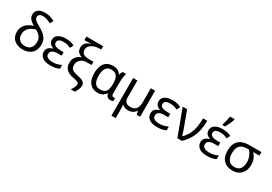

<svg xmlns="http://www.w3.org/2000/svg" viewBox="42 -1995 4848 3426"><g transform="rotate(30 2466.0 -282.5)"><path d="M319 -760Q388 -760 437 -743Q486 -726 525 -706L487 -637Q450 -658 408 -673Q366 -688 315 -688Q270 -688 249 -667.5Q228 -647 228 -619Q228 -595 241 -576Q254 -557 283.5 -536.5Q313 -516 362 -489Q453 -440 501.5 -381.5Q550 -323 550 -236Q550 -116 481.5 -53Q413 10 300 10Q229 10 173 -16Q117 -42 85.5 -92.5Q54 -143 54 -214Q54 -278 81.5 -326Q109 -374 156.5 -406.5Q204 -439 263 -456Q207 -488 173 -526.5Q139 -565 139 -620Q139 -689 190.5 -724.5Q242 -760 319 -760ZM333 -418Q302 -411 269.5 -396.5Q237 -382 209 -358.5Q181 -335 163.5 -299.5Q146 -264 146 -213Q146 -147 186.5 -105Q227 -63 300 -63Q377 -63 418 -107.5Q459 -152 459 -235Q459 -303 425.5 -345Q392 -387 333 -418Z M959 -315V-243H886Q735 -243 735 -151Q735 -102 776 -82Q817 -62 877 -62Q933 -62 975.5 -75Q1018 -88 1051 -104V-27Q1020 -11 977 -0.5Q934 10 872 10Q757 10 702 -34.5Q647 -79 647 -146Q647 -186 663.5 -211.5Q680 -237 707 -252.5Q734 -268 766 -277V-282Q721 -296 693.5 -325.5Q666 -355 666 -404Q666 -472 723.5 -509Q781 -546 872 -546Q930 -546 971.5 -536Q1013 -526 1053 -508L1020 -438Q987 -453 952.5 -463Q918 -473 871 -473Q750 -473 750 -397Q750 -353 791.5 -334Q833 -315 903 -315Z M1141 -206Q1141 -256 1160.5 -294.5Q1180 -333 1212 -358.5Q1244 -384 1281 -395V-401Q1232 -415 1203.5 -447.5Q1175 -480 1175 -537Q1175 -584 1195.5 -614.5Q1216 -645 1249.5 -663.5Q1283 -682 1323 -693Q1304 -691 1270 -689Q1236 -687 1202 -687H1172V-760H1518V-692H1492Q1435 -692 1381.5 -675Q1328 -658 1294 -624Q1260 -590 1260 -539Q1260 -488 1297 -460.5Q1334 -433 1423 -433H1506V-366H1420Q1329 -366 1281 -322Q1233 -278 1233 -213Q1233 -162 1254 -136Q1275 -110 1314.5 -97Q1354 -84 1407 -73Q1484 -57 1514 -29Q1544 -1 1544 40Q1544 84 1525 123.5Q1506 163 1484 195H1401Q1424 163 1442 126.5Q1460 90 1460 62Q1460 48 1452 36.5Q1444 25 1418 14.5Q1392 4 1338 -5Q1241 -22 1191 -71Q1141 -120 1141 -206Z M1839 10Q1741 10 1680 -59.5Q1619 -129 1619 -266Q1619 -402 1679 -474Q1739 -546 1847 -546Q1906 -546 1945.5 -525.5Q1985 -505 2011 -464H2017Q2022 -481 2030 -501Q2038 -521 2049 -536H2118Q2111 -514 2105 -478Q2099 -442 2096 -402Q2093 -362 2093 -326V-118Q2093 -87 2105 -74.5Q2117 -62 2134 -62Q2142 -62 2151 -64Q2160 -66 2164 -67V-3Q2157 1 2141 5.5Q2125 10 2108 10Q2071 10 2047.5 -8Q2024 -26 2013 -72H2006Q1983 -38 1945 -14Q1907 10 1839 10ZM1854 -63Q1937 -63 1971.5 -110.5Q2006 -158 2006 -261V-267Q2006 -367 1973.5 -419.5Q1941 -472 1853 -472Q1780 -472 1745 -419Q1710 -366 1710 -265Q1710 -165 1744.5 -114Q1779 -63 1854 -63Z M2717 -536V0H2646L2632 -72H2627Q2602 -32 2562 -11Q2522 10 2466 10Q2427 10 2399 -2.5Q2371 -15 2351 -35H2347Q2349 -17 2350.5 13Q2352 43 2352 84V240H2264V-536H2352V-190Q2352 -63 2472 -63Q2561 -63 2595 -113Q2629 -163 2629 -257V-536Z M3157 -315V-243H3084Q2933 -243 2933 -151Q2933 -102 2974 -82Q3015 -62 3075 -62Q3131 -62 3173.5 -75Q3216 -88 3249 -104V-27Q3218 -11 3175 -0.5Q3132 10 3070 10Q2955 10 2900 -34.5Q2845 -79 2845 -146Q2845 -186 2861.5 -211.5Q2878 -237 2905 -252.5Q2932 -268 2964 -277V-282Q2919 -296 2891.5 -325.5Q2864 -355 2864 -404Q2864 -472 2921.5 -509Q2979 -546 3070 -546Q3128 -546 3169.5 -536Q3211 -526 3251 -508L3218 -438Q3185 -453 3150.5 -463Q3116 -473 3069 -473Q2948 -473 2948 -397Q2948 -353 2989.5 -334Q3031 -315 3101 -315Z M3285 -536H3376L3483 -247Q3492 -223 3503.5 -190Q3515 -157 3525.5 -125.5Q3536 -94 3541 -74H3545Q3607 -137 3641.5 -206.5Q3676 -276 3690 -357.5Q3704 -439 3704 -536H3791Q3791 -431 3772.5 -340.5Q3754 -250 3708.5 -166.5Q3663 -83 3580 0H3485Z M4187 -315V-243H4114Q3963 -243 3963 -151Q3963 -102 4004 -82Q4045 -62 4105 -62Q4161 -62 4203.5 -75Q4246 -88 4279 -104V-27Q4248 -11 4205 -0.5Q4162 10 4100 10Q3985 10 3930 -34.5Q3875 -79 3875 -146Q3875 -186 3891.5 -211.5Q3908 -237 3935 -252.5Q3962 -268 3994 -277V-282Q3949 -296 3921.5 -325.5Q3894 -355 3894 -404Q3894 -472 3951.5 -509Q4009 -546 4100 -546Q4158 -546 4199.5 -536Q4241 -526 4281 -508L4248 -438Q4215 -453 4180.5 -463Q4146 -473 4099 -473Q3978 -473 3978 -397Q3978 -353 4019.5 -334Q4061 -315 4131 -315ZM4061 -606V-620Q4070 -645 4079 -677.5Q4088 -710 4095 -744Q4102 -778 4106 -805H4200V-794Q4195 -772 4181 -738.5Q4167 -705 4149.5 -669.5Q4132 -634 4114 -606Z M4865 -246Q4865 -174 4837 -116Q4809 -58 4753.5 -24Q4698 10 4616 10Q4505 10 4437.5 -58Q4370 -126 4370 -256Q4370 -357 4405.5 -418.5Q4441 -480 4506.5 -508Q4572 -536 4661 -536H4908V-463H4778Q4817 -426 4841 -372Q4865 -318 4865 -246ZM4461 -256Q4461 -171 4498 -117Q4535 -63 4618 -63Q4701 -63 4738 -114Q4775 -165 4775 -244Q4775 -309 4753.5 -364.5Q4732 -420 4692 -463H4661Q4561 -463 4511 -416Q4461 -369 4461 -256Z"/></g></svg>

Font: Noto IKEA Latin
Style: Regular
Weight: 400
Designer: Monotype Design Team
Foundry: Monotype Imaging Inc.
Version: Version 1.0